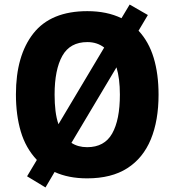

<svg xmlns="http://www.w3.org/2000/svg" viewBox="-20 -774 767 844"><path d="M677 -358Q677 -244 643 -161.5Q609 -79 539.5 -34.5Q470 10 363 10Q281 10 220 -18L180 50L99 1L142 -71Q93 -123 71.5 -195.5Q50 -268 50 -359Q50 -530 127 -627.5Q204 -725 364 -725Q450 -725 514 -694L550 -754L630 -708L589 -639Q634 -591 655.5 -520Q677 -449 677 -358ZM220 -358Q220 -319 224 -286.5Q228 -254 237 -228L438 -565Q407 -589 364 -589Q288 -589 254 -528.5Q220 -468 220 -358ZM507 -358Q507 -429 492 -478L294 -146Q323 -127 363 -127Q439 -127 473 -187Q507 -247 507 -358Z"/></svg>

Font: Noto Sans Ethiopic SemiCondensed ExtraBold
Style: Regular
Weight: 800
Width: 4
Designer: Monotype Design Team
Foundry: Monotype Imaging Inc.
Version: Version 2.102; ttfautohint (v1.8.4.7-5d5b)